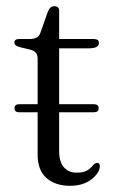

<svg xmlns="http://www.w3.org/2000/svg" viewBox="-20 -593 380 620"><path d="M27 -243Q27 -256.5 41.5 -256.5H101.5V-404.5Q101.5 -426.5 78.5 -432.5L49 -439.5Q35.5 -443 31 -446.5Q26.5 -450 26.5 -455.5Q26.5 -467 42 -467H75.5Q103.5 -467 110 -486L134 -554Q141 -573 155 -573Q171 -573 171 -557.5V-467H282.5Q299.5 -467 299.5 -454.5Q299.5 -437 267.5 -437H171V-256.5H283.5Q298.5 -256.5 298.5 -243.5Q298.5 -230.5 283.5 -230.5H171V-104.5Q171 -71 186 -53.2Q201 -35.5 227.5 -35.5Q250.5 -35.5 261.8 -42.8Q273 -50 279 -57.8Q285 -65.5 292.5 -67Q302.5 -67.5 302.5 -56Q301.5 -34 274.8 -13.5Q248 7 206.5 7Q159 7 130.2 -18Q101.5 -43 101.5 -94.5V-230.5H41.5Q27 -230.5 27 -243Z"/></svg>

Font: Fraunces 9pt S000 Light
Style: Regular
Weight: 300
Version: Version 1.000; ttfautohint (v1.8.3)